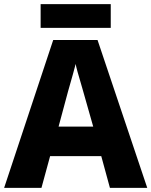

<svg xmlns="http://www.w3.org/2000/svg" viewBox="-21 -911 734 931"><path d="M176 -776H516V-891H176ZM-1 0H180L222 -154H470L512 0H693L452 -717H237ZM263 -297 309 -468C328 -534 340 -577 346 -601C347 -589 359 -548 379 -480L431 -297Z"/></svg>

Font: Kathrein 85 Heavy
Style: Regular
Weight: 900
Designer: Lazydogs Typefoundry, based on Open Sans by Ascender Corporation
Foundry: Lazydogs Typefoundry
Version: Version 1.003;PS 001.003;hotconv 1.0.88;makeotf.lib2.5.64775